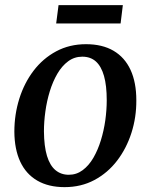

<svg xmlns="http://www.w3.org/2000/svg" viewBox="-20 -738 604 769"><path d="M324.5 -561Q389.5 -561 434.5 -534.8Q479.5 -508.5 502.8 -458.2Q526 -408 526 -336.5Q526.5 -268.5 506.5 -206Q486.5 -143.5 449 -94.5Q411.5 -45.5 358.2 -17Q305 11.5 238.5 11.5Q174.5 11.5 129.5 -14.5Q84.5 -40.5 61.2 -90.2Q38 -140 37.5 -210.5Q37.5 -279 57.2 -342.2Q77 -405.5 114.5 -454.8Q152 -504 205.2 -532.5Q258.5 -561 324.5 -561ZM309.5 -511Q278 -511 253 -492.5Q228 -474 209.8 -442.8Q191.5 -411.5 179.5 -372.5Q167.5 -333.5 161.8 -292Q156 -250.5 156 -212Q156.5 -152 168.2 -113.5Q180 -75 202.2 -56.5Q224.5 -38 255.5 -38Q286.5 -38 311.2 -56.5Q336 -75 354 -106Q372 -137 384 -176Q396 -215 401.8 -256.5Q407.5 -298 407.5 -336.5Q407.5 -395.5 396.5 -434Q385.5 -472.5 364 -491.8Q342.5 -511 309.5 -511ZM214.5 -717.5H472L463 -644H205Z"/></svg>

Font: Merriweather 36pt Medium
Style: Italic
Weight: 500
Italic angle: -7.8°
Version: Version 2.101